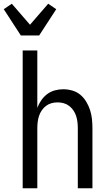

<svg xmlns="http://www.w3.org/2000/svg" viewBox="-57 -1004 577 1024"><path d="M64 0V-735H142V-429Q150 -450 163 -469Q176 -488 194.5 -502Q213 -516 235.5 -522Q258 -528 280 -528Q305 -528 329 -521Q353 -514 371.5 -498.5Q390 -483 403 -461.5Q416 -440 423.5 -416.5Q431 -393 433.5 -368.5Q436 -344 436 -320V0H358V-320Q358 -337 356 -353.5Q354 -370 349 -385.5Q344 -401 334.5 -415Q325 -429 312 -439Q299 -449 283 -453.5Q267 -458 250 -458Q233 -458 217 -453.5Q201 -449 188 -439Q175 -429 165.5 -415Q156 -401 151 -385.5Q146 -370 144 -353.5Q142 -337 142 -320V0ZM54 -815 -37 -955 6 -984 103 -872 200 -984 243 -955 152 -815Z"/></svg>

Font: Iosevka NFM
Style: Regular
Weight: 400
Monospace: yes
Designer: Belleve Invis
Foundry: Belleve Invis
Version: Version 29.0.4; ttfautohint (v1.8.4);Nerd Fonts 3.3.0